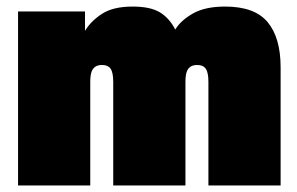

<svg xmlns="http://www.w3.org/2000/svg" viewBox="-20 -565 905 585"><path d="M35 0V-530H239V-471Q257 -501 291 -523Q325 -545 384 -545Q438 -545 467 -527.5Q496 -510 514 -475Q531 -503 568 -524Q605 -545 666 -545Q756 -545 795.5 -497.5Q835 -450 835 -360V0H615V-315Q615 -344 607 -355.5Q599 -367 581 -367Q568 -367 560 -361.5Q552 -356 548.5 -345Q545 -334 545 -315V0H325V-315Q325 -344 317 -355.5Q309 -367 291 -367Q278 -367 270 -361.5Q262 -356 258.5 -345Q255 -334 255 -315V0Z"/></svg>

Font: Golos Text Black
Style: Regular
Weight: 900
Designer: A.Korolkova, Vitaly Kuzmin
Foundry: ParaType Ltd
Version: Version 2.004